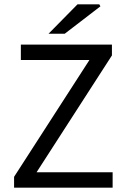

<svg xmlns="http://www.w3.org/2000/svg" viewBox="-20 -861 579 881"><path d="M44.6 0V-49.6L390.3 -585.6H75.7V-656.3H493.6V-606.7L147.9 -70.7H496.8V0ZM202.8 -706.3 335.5 -841H435.7L440.7 -831.9L277.1 -706.3Z"/></svg>

Font: Source Sans 3 VF
Style: Regular
Weight: 200
Designer: Paul D. Hunt
Foundry: Adobe
Version: Version 3.046;hotconv 1.0.118;makeotfexe 2.5.65603